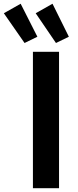

<svg xmlns="http://www.w3.org/2000/svg" viewBox="-95 -993 410 1013"><path d="M78.7 0V-719.7H216.5V0ZM34.6 -766.1 -74.7 -923.1 14 -973.3 102.2 -799.2ZM200.3 -766.1 93.3 -923.1 182 -973.3 268.3 -799.2Z"/></svg>

Font: Reddit Sans Condensed
Style: Regular
Weight: 400
Designer: Stephen Hutchings
Foundry: Reddit
Version: Version 1.014